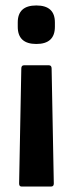

<svg xmlns="http://www.w3.org/2000/svg" viewBox="-20 -520 262 703"><path d="M68 -281H159Q169 -281 169 -269L177 152Q177 163 167 163H59Q50 163 50 152L58 -269Q58 -281 68 -281ZM113 -500Q181 -500 181 -438V-422Q181 -359 113 -359Q45 -359 45 -422V-438Q45 -500 113 -500Z"/></svg>

Font: Sofia Sans Condensed
Style: Bold
Weight: 700
Designer: Botio Nikoltchev, Ani Petrova
Foundry: lettersoup
Version: Version 4.101; ttfautohint (v1.8.4.7-5d5b)